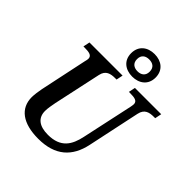

<svg xmlns="http://www.w3.org/2000/svg" viewBox="-258 -1150 1332 1332"><g transform="rotate(45 408.5 -483.5)"><path d="M490 -756C557 -756 610 -794 610 -866C610 -939 557 -977 490 -977C423 -977 370 -939 370 -866C370 -794 423 -756 490 -756ZM490 -808C457 -808 428 -824 428 -866C428 -909 457 -924 490 -924C523 -924 552 -909 552 -866C552 -824 523 -808 490 -808ZM334 10C499 10 587 -71 617 -214L699 -600C711 -657 751 -665 794 -665H807L817 -714H559L549 -665H562C604 -665 634 -660 634 -629C634 -623 632 -609 630 -600L549 -225C529 -129 487 -57 362 -57C278 -57 231 -92 231 -160C231 -188 238 -222 243 -249L319 -601C331 -657 371 -665 415 -665H428L438 -714H113L103 -665H116C158 -665 188 -660 188 -629C188 -623 186 -611 182 -597L109 -252C104 -229 98 -184 98 -163C98 -53 182 10 334 10Z"/></g></svg>

Font: Noto Serif SemiBold
Style: Italic
Weight: 600
Italic angle: -12°
Designer: Monotype Design Team
Foundry: Monotype Imaging Inc.
Version: Version 2.014